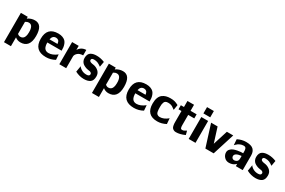

<svg xmlns="http://www.w3.org/2000/svg" viewBox="136 -2056 5324 3585"><g transform="rotate(30 2798.0 -263.0)"><path d="M54 160V-472H202V-434Q274 -483 355 -483Q517 -483 517 -238Q517 11 319 11Q254 11 204 -30V160ZM204 -365V-308V-106Q231 -79 268 -79Q298 -79 319 -93.5Q340 -108 350 -133Q360 -158 363.5 -181Q367 -204 367 -229Q367 -236 366.5 -249.5Q366 -263 366 -270Q356 -389 277 -389Q240 -389 204 -365Z M616 -240Q616 -488 855 -488Q909 -488 949 -472.5Q989 -457 1011 -434Q1033 -411 1046 -376Q1059 -341 1062.5 -310Q1066 -279 1066 -240H758Q758 -159 786 -119Q815 -79 874 -79Q959 -79 1053 -153L1061 -40Q972 11 868 11Q616 11 616 -240ZM764 -311H937Q930 -363 908.5 -381Q887 -399 856 -399Q782 -399 764 -311Z M1155 0V-478H1297V-434V-390Q1352 -480 1458 -483V-366Q1385 -365 1346 -330.5Q1307 -296 1303 -258V0Z M1498 -38 1520 -170 1519 -169Q1530 -145 1567 -120Q1619 -84 1687 -84Q1754 -84 1754 -129Q1754 -157 1715 -171Q1714 -171 1695 -174Q1676 -177 1654.5 -181Q1633 -185 1605 -197Q1577 -209 1555.5 -225.5Q1534 -242 1519 -271.5Q1504 -301 1504 -338Q1504 -383 1518.5 -414Q1533 -445 1560.5 -460.5Q1588 -476 1617.5 -482Q1647 -488 1685 -488Q1769 -488 1854 -453L1834 -338Q1788 -372 1754 -386Q1720 -400 1673 -400Q1619 -400 1619 -362Q1619 -353 1622 -346Q1625 -339 1632 -334Q1639 -329 1645.5 -325.5Q1652 -322 1664 -319Q1676 -316 1684 -314.5Q1692 -313 1706.5 -311Q1721 -309 1729 -307Q1787 -293 1828 -253Q1869 -213 1869 -147Q1869 -59 1820.5 -24Q1772 11 1688 11Q1591 11 1498 -38Z M1951 160V-472H2099V-434Q2171 -483 2252 -483Q2414 -483 2414 -238Q2414 11 2216 11Q2151 11 2101 -30V160ZM2101 -365V-308V-106Q2128 -79 2165 -79Q2195 -79 2216 -93.5Q2237 -108 2247 -133Q2257 -158 2260.5 -181Q2264 -204 2264 -229Q2264 -236 2263.5 -249.5Q2263 -263 2263 -270Q2253 -389 2174 -389Q2137 -389 2101 -365Z M2513 -240Q2513 -488 2752 -488Q2806 -488 2846 -472.5Q2886 -457 2908 -434Q2930 -411 2943 -376Q2956 -341 2959.5 -310Q2963 -279 2963 -240H2655Q2655 -159 2683 -119Q2712 -79 2771 -79Q2856 -79 2950 -153L2958 -40Q2869 11 2765 11Q2513 11 2513 -240ZM2661 -311H2834Q2827 -363 2805.5 -381Q2784 -399 2753 -399Q2679 -399 2661 -311Z M3030 -237Q3030 -310 3049 -360.5Q3068 -411 3103.5 -438Q3139 -465 3180 -476.5Q3221 -488 3273 -488Q3328 -488 3363 -478.5Q3398 -469 3448 -443L3430 -330Q3416 -339 3396.5 -353.5Q3377 -368 3365.5 -375Q3354 -382 3330.5 -388Q3307 -394 3274 -394Q3243 -394 3223 -382.5Q3203 -371 3194.5 -347.5Q3186 -324 3183.5 -305.5Q3181 -287 3181 -256Q3181 -220 3182 -198.5Q3183 -177 3188 -152Q3193 -127 3202.5 -114Q3212 -101 3229.5 -92Q3247 -83 3272 -83Q3355 -83 3444 -156L3453 -37Q3363 11 3269 11Q3030 11 3030 -237Z M3503 -384V-472H3570V-602H3712V-472H3843V-384H3712V-161Q3712 -121 3720.5 -102Q3729 -83 3752 -83Q3784 -83 3809 -100.5Q3834 -118 3841 -118L3862 -36Q3761 11 3672 11Q3643 11 3622 -1Q3601 -13 3590.5 -28Q3580 -43 3574.5 -68Q3569 -93 3568 -108.5Q3567 -124 3567 -146V-384Z M3944 0V-472H4091V0ZM3944 -550V-686H4091V-550Z M4155 -472H4295L4395 -156L4495 -472H4632L4483 0H4304Z M4673 -133Q4673 -172 4699 -200.5Q4725 -229 4758.5 -243Q4792 -257 4837.5 -265.5Q4883 -274 4909 -275.5Q4935 -277 4959 -277V-317Q4959 -334 4957.5 -345.5Q4956 -357 4951 -372.5Q4946 -388 4933 -396.5Q4920 -405 4900 -405Q4817 -405 4752 -340L4732 -319L4723 -443Q4812 -488 4903 -488Q5015 -488 5062 -442.5Q5109 -397 5109 -312V0H4961V-49Q4904 11 4816 11Q4753 11 4713 -33Q4673 -77 4673 -133ZM4819 -135Q4819 -112 4835 -95.5Q4851 -79 4876 -79Q4881 -79 4895 -81Q4959 -95 4959 -157V-219Q4819 -205 4819 -135Z M5197 -38 5219 -170 5218 -169Q5229 -145 5266 -120Q5318 -84 5386 -84Q5453 -84 5453 -129Q5453 -157 5414 -171Q5413 -171 5394 -174Q5375 -177 5353.5 -181Q5332 -185 5304 -197Q5276 -209 5254.5 -225.5Q5233 -242 5218 -271.5Q5203 -301 5203 -338Q5203 -383 5217.5 -414Q5232 -445 5259.5 -460.5Q5287 -476 5316.5 -482Q5346 -488 5384 -488Q5468 -488 5553 -453L5533 -338Q5487 -372 5453 -386Q5419 -400 5372 -400Q5318 -400 5318 -362Q5318 -353 5321 -346Q5324 -339 5331 -334Q5338 -329 5344.5 -325.5Q5351 -322 5363 -319Q5375 -316 5383 -314.5Q5391 -313 5405.5 -311Q5420 -309 5428 -307Q5486 -293 5527 -253Q5568 -213 5568 -147Q5568 -59 5519.5 -24Q5471 11 5387 11Q5290 11 5197 -38Z"/></g></svg>

Font: Coval
Style: Black
Weight: 1000
Foundry: Context Ltd
Version: Version 001.000